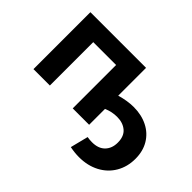

<svg xmlns="http://www.w3.org/2000/svg" viewBox="-144 -810 1283 1283"><g transform="rotate(45 497.5 -168.5)"><path d="M728 -295Q802 -295 859.5 -266Q917 -237 949 -183.5Q981 -130 981 -58Q981 17 946.5 76Q912 135 849.5 168Q787 201 706 201Q665 201 620 192L652 65Q673 69 697 69Q757 69 789 36Q821 3 821 -51Q821 -111 786 -140.5Q751 -170 696 -170Q647 -170 601 -150V0H446V-410H230V0H75V-538H601V-275Q669 -295 728 -295Z"/></g></svg>

Font: APTA Sans Regular
Style: Bold Italic
Weight: 700
Version: Version 7.200